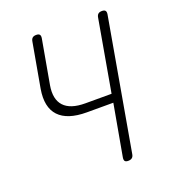

<svg xmlns="http://www.w3.org/2000/svg" viewBox="-136 -846 872 961"><g transform="rotate(-20 300.0 -365.0)"><path d="M412 -289H271Q168 -289 123 -337Q78 -385 94 -479L136 -715Q138 -728 145 -734Q152 -740 165 -740Q178 -740 183 -734Q188 -728 186 -715L144 -479Q132 -408 166 -371Q200 -334 279 -334H419L486 -715Q488 -728 495 -734Q502 -740 515 -740Q528 -740 533 -734Q538 -728 536 -715L413 -15Q411 -2 403.5 4Q396 10 383 10Q370 10 365.5 4Q361 -2 363 -15Z"/></g></svg>

Font: Maple Mono Thin
Style: Italic
Weight: 250
Italic angle: -10°
Monospace: yes
Designer: subframe7536
Version: Version 7.000